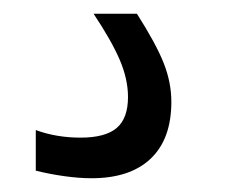

<svg xmlns="http://www.w3.org/2000/svg" viewBox="-20 -39 332 279"><path d="M113 220Q95 220 73.5 217Q52 214 32 209V150Q62 161 97 161Q133 161 149.5 147Q166 133 166 102Q166 76 154 48Q142 20 116 -19H179Q207 25 218 53Q229 81 229 109Q229 163 199 191.5Q169 220 113 220Z"/></svg>

Font: Encode Sans Narrow
Style: Regular
Weight: 400
Designer: Pablo Impallari, Andres Torresi
Foundry: Pablo Impallari, Andres Torresi
Version: Version 1.000; ttfautohint (v1.00) -l 8 -r 50 -G 200 -x 14 -